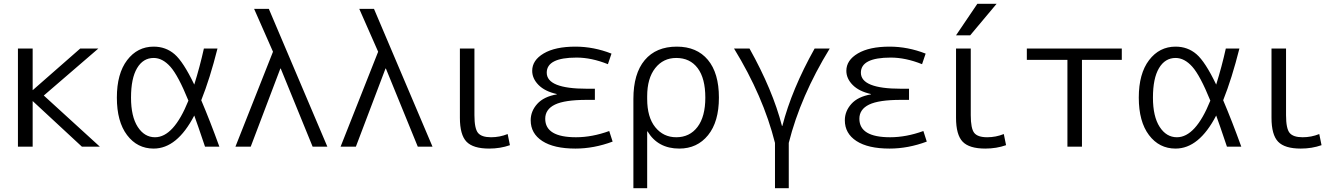

<svg xmlns="http://www.w3.org/2000/svg" viewBox="-20 -777 7085 1017"><path d="M154 -300 405 -520H501L212 -271L509 0H414L154 -241H153V0H75V-520H153V-300Z M1046 -246Q1092 -138 1142 0H1066Q1024 -125 1009 -165Q918 10 794 10Q707 10 653 -61.5Q599 -133 599 -260Q599 -387 653.5 -458.5Q708 -530 794 -530Q858 -530 904.5 -490Q951 -450 1009 -329Q1039 -425 1060 -520H1132Q1092 -361 1046 -246ZM978 -244Q924 -377 882.5 -423.5Q841 -470 794 -470Q738 -470 706 -416Q674 -362 674 -260Q674 -160 709.5 -105Q745 -50 801 -50Q900 -50 978 -244Z M1636 0 1467 -414H1465L1308 0H1227L1426 -503L1326 -730H1404L1714 0Z M2193 0 2024 -414H2022L1865 0H1784L1983 -503L1883 -730H1961L2271 0Z M2493 -520V-167Q2493 -96 2512 -73Q2531 -50 2581 -50Q2627 -50 2669 -67L2681 -8Q2630 10 2571 10Q2486 10 2451 -26.5Q2416 -63 2416 -153V-520Z M2929 -277V-279Q2866 -293 2832.5 -327Q2799 -361 2799 -402Q2799 -458 2860 -494Q2921 -530 3028 -530Q3125 -530 3219 -493L3200 -437Q3113 -472 3034 -472Q2876 -472 2876 -392Q2876 -307 3088 -307H3131V-248H3088Q2971 -248 2919.5 -223Q2868 -198 2868 -148Q2868 -50 3031 -50Q3116 -50 3207 -83L3225 -27Q3126 10 3028 10Q2914 10 2852.5 -30Q2791 -70 2791 -140Q2791 -188 2825.5 -226.5Q2860 -265 2929 -277Z M3335 220V-253Q3335 -387 3395 -458.5Q3455 -530 3565 -530Q3671 -530 3729.5 -460Q3788 -390 3788 -260Q3788 -132 3730.5 -61Q3673 10 3578 10Q3465 10 3410 -81H3408V220ZM3716 -260Q3716 -362 3675.5 -416Q3635 -470 3562 -470Q3493 -470 3450.5 -416Q3408 -362 3408 -267V-253Q3408 -156 3451 -103Q3494 -50 3562 -50Q3633 -50 3674.5 -104.5Q3716 -159 3716 -260Z M4124 -110Q4174 -304 4295 -520H4375Q4220 -267 4158 -20V220H4085V-20Q4023 -267 3868 -520H3950Q4073 -300 4122 -110Z M4593 -277V-279Q4530 -293 4496.5 -327Q4463 -361 4463 -402Q4463 -458 4524 -494Q4585 -530 4692 -530Q4789 -530 4883 -493L4864 -437Q4777 -472 4698 -472Q4540 -472 4540 -392Q4540 -307 4752 -307H4795V-248H4752Q4635 -248 4583.5 -223Q4532 -198 4532 -148Q4532 -50 4695 -50Q4780 -50 4871 -83L4889 -27Q4790 10 4692 10Q4578 10 4516.5 -30Q4455 -70 4455 -140Q4455 -188 4489.5 -226.5Q4524 -265 4593 -277Z M5122 -520V-167Q5122 -96 5140.5 -73Q5159 -50 5209 -50Q5255 -50 5297 -67L5309 -8Q5258 10 5199 10Q5114 10 5079 -26.5Q5044 -63 5044 -153V-520ZM5044 -590 5157 -757H5259L5119 -590Z M5711 -460V0H5634V-460H5419V-520H5922V-460Z M6459 -246Q6505 -138 6555 0H6479Q6437 -125 6422 -165Q6331 10 6207 10Q6120 10 6066 -61.5Q6012 -133 6012 -260Q6012 -387 6066.5 -458.5Q6121 -530 6207 -530Q6271 -530 6317.5 -490Q6364 -450 6422 -329Q6452 -425 6473 -520H6545Q6505 -361 6459 -246ZM6391 -244Q6337 -377 6295.5 -423.5Q6254 -470 6207 -470Q6151 -470 6119 -416Q6087 -362 6087 -260Q6087 -160 6122.5 -105Q6158 -50 6214 -50Q6313 -50 6391 -244Z M6792 -520V-167Q6792 -96 6811 -73Q6830 -50 6880 -50Q6926 -50 6968 -67L6980 -8Q6929 10 6870 10Q6785 10 6750 -26.5Q6715 -63 6715 -153V-520Z"/></svg>

Font: Mplus 1p
Style: Regular
Weight: 400
Version: Version 1.061